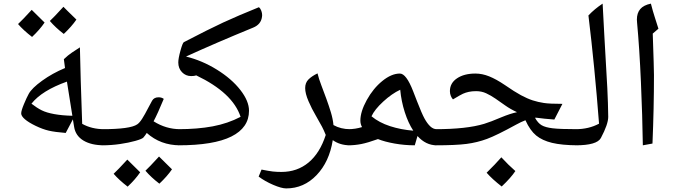

<svg xmlns="http://www.w3.org/2000/svg" viewBox="-20 -800 3759 1070"><path d="M346.2 -59.1Q285.6 -64 252 -71.8Q218.3 -79.6 178.7 -98.6Q139.2 -117.7 118.7 -135.5Q98.1 -153.3 98.1 -168Q98.1 -183.1 113.5 -220Q128.9 -256.8 140.1 -276.9Q157.2 -308.6 214.6 -350.1Q272 -391.6 342.3 -420.9L335.9 -470.2Q359.4 -492.7 380.6 -506.8Q401.9 -521 425.3 -536.1Q429.7 -335.4 435.5 -185.1L438 -109.9Q491.2 -80.1 560.1 -80.1Q569.8 -80.1 569.8 -69.8V0Q569.8 9.8 560.1 9.8Q488.8 9.8 444.8 -16.8Q400.9 -43.5 393.1 -92.8L386.2 -134.8ZM383.3 -154.8 353 -345.2Q213.4 -295.4 155.3 -222.2Q185.5 -198.7 212.4 -185.3Q239.3 -171.9 282.7 -164.1Q326.2 -156.2 383.3 -154.8ZM228.5 -674.3Q201.7 -634.8 158.7 -594.2Q110.4 -631.3 80.6 -666Q103.5 -687 156.7 -745.1Q167 -733.9 228.5 -674.3ZM405.8 -690.9Q379.4 -652.3 335.4 -610.8Q289.6 -646 257.8 -683.1Q278.3 -701.7 333.5 -762.2Q344.2 -750.5 405.8 -690.9Z M863.8 -257.8Q880.9 -257.8 892.6 -249Q858.4 -166 835.9 -124Q905.3 -80.1 983.9 -80.1Q993.7 -80.1 993.7 -69.8V0Q993.7 9.8 983.9 9.8Q874.5 9.8 797.9 -59.1L788.6 -45.4L778.8 -33.2Q771.5 -25.4 734.4 -14.9Q697.3 -4.4 648.7 2.7Q600.1 9.8 549.8 9.8Q540 9.8 540 0V-69.8Q540 -80.1 549.8 -80.1Q706.1 -80.1 744.6 -106.9Q757.3 -115.2 772.2 -138.4Q787.1 -161.6 807.1 -200.7L827.6 -238.8Q838.4 -257.8 863.8 -257.8ZM761.2 160.2Q734.4 199.7 691.4 240.2Q643.1 203.1 613.3 168.5Q636.2 147.5 689.5 89.4Q699.7 100.6 761.2 160.2ZM938.5 143.6Q912.1 182.1 868.2 223.6Q822.3 188.5 790.5 151.4Q811 132.8 866.2 72.3Q877 84 938.5 143.6Z M973.6 9.8Q963.9 9.8 963.9 0V-69.8Q963.9 -80.1 973.6 -80.1Q1081.1 -80.1 1165.5 -95.9Q1250 -111.8 1320.8 -148.9Q1276.9 -282.7 1073.7 -379.9Q1063 -376 1045.4 -376Q1015.1 -376 994.4 -397.5Q973.6 -418.9 973.6 -452.1Q973.6 -474.1 985.6 -517.6Q997.6 -561 1004.4 -564.9Q1142.1 -636.7 1223.9 -674.6Q1305.7 -712.4 1422.9 -759.8Q1432.1 -752 1436.5 -739.3Q1440.9 -726.6 1440.9 -715.3L1439.9 -705.1Q1434.1 -663.6 1390.6 -646Q1183.1 -561 1016.6 -484.9Q1106.4 -462.9 1188.7 -411.9Q1271 -360.8 1319.3 -298.8Q1367.7 -236.8 1367.7 -183.1Q1367.7 -88.4 1269.5 -39.3Q1171.4 9.8 973.6 9.8Z M1930.7 9.8Q1875 9.8 1834.5 -19Q1815.4 101.6 1744.4 175.8Q1673.3 250 1575.2 250Q1548.8 250 1502.7 230.2Q1456.5 210.4 1421.4 184.1L1437.5 145Q1478.5 153.3 1500.5 155.8Q1522.5 158.2 1548.3 158.2Q1636.2 158.2 1699.5 105.7Q1762.7 53.2 1795.4 -47.9Q1784.7 -74.7 1774.4 -94.2Q1764.2 -113.8 1739.7 -156.2Q1717.8 -192.9 1699.2 -236.1Q1680.7 -279.3 1680.7 -309.1Q1680.7 -338.9 1699 -357.2Q1717.3 -375.5 1749.5 -391.1Q1756.8 -360.8 1770.8 -324.5Q1784.7 -288.1 1798.6 -250Q1812.5 -211.9 1824 -174.1Q1835.4 -136.2 1838.4 -103Q1879.4 -80.1 1930.7 -80.1Q1940.4 -80.1 1940.4 -69.8V0Q1940.4 9.8 1930.7 9.8Z M1920.4 9.8Q1910.6 9.8 1910.6 0V-69.8Q1910.6 -80.1 1920.4 -80.1Q1960.4 -80.1 1997.6 -91.8Q1988.3 -108.4 1988.3 -127.9Q1988.3 -177.7 2023.9 -242.4Q2059.6 -307.1 2110.6 -348.6Q2161.6 -390.1 2208.5 -390.1Q2244.1 -390.1 2282.2 -292L2304.2 -235.4Q2330.6 -167 2345.9 -139.2Q2361.3 -111.3 2377.9 -95.7Q2394.5 -80.1 2413.6 -80.1Q2426.3 -80.1 2426.3 -67.9V-2.9Q2426.3 9.8 2413.6 9.8Q2353 9.8 2306.6 -42L2291.5 9.8Q2234.9 9.8 2179.4 0Q2124 -9.8 2086.4 -24.9Q2029.3 -4.4 1993.2 2.7Q1957 9.8 1920.4 9.8ZM2050.3 -151.9Q2092.8 -116.7 2153.8 -96.9Q2214.8 -77.1 2283.2 -71.8Q2255.4 -113.8 2235.8 -174.8Q2216.3 -235.8 2210.4 -299.8Q2164.1 -278.3 2115.7 -233.9Q2067.4 -189.5 2050.3 -151.9Z M2406.2 9.8Q2396.5 9.8 2396.5 0V-69.8Q2396.5 -80.1 2406.2 -80.1Q2580.1 -80.1 2678.2 -109.9Q2712.4 -120.1 2774.4 -146.5Q2823.7 -167 2861.3 -174.8Q2824.2 -191.9 2795.4 -212.4Q2766.6 -232.9 2741 -250.5Q2715.3 -268.1 2689.7 -280Q2664.1 -292 2633.3 -292Q2610.4 -292 2592.5 -288.1Q2574.7 -284.2 2560.1 -277.6Q2545.4 -271 2504.4 -246.1Q2497.6 -252.9 2492.4 -265.4Q2487.3 -277.8 2487.3 -292Q2487.3 -336.9 2526.9 -363.5Q2566.4 -390.1 2629.4 -390.1Q2667 -390.1 2706.1 -374.5Q2745.1 -358.9 2793.5 -326.2Q2847.7 -288.6 2883.1 -269.5Q2918.5 -250.5 2948.5 -240.7Q2978.5 -231 3011.2 -226.1Q3043.9 -221.2 3114.3 -221.2L3069.3 -133.8Q3009.8 -138.2 2969.2 -144H2961.4Q2977.5 -114.3 2998.5 -102.1Q3019.5 -89.8 3060.5 -85Q3101.6 -80.1 3199.2 -80.1Q3209.5 -80.1 3209.5 -69.8V0Q3209.5 9.8 3199.2 9.8Q3110.8 9.3 3056.4 -3.9Q3002 -17.1 2968 -44.9Q2934.1 -72.8 2908.2 -129.9Q2884.8 -121.1 2855.5 -105Q2748 -45.9 2694.1 -25.9Q2640.1 -5.9 2580.3 2Q2520.5 9.8 2406.2 9.8ZM2852.1 153.3Q2827.1 190.9 2775.9 239.3Q2723.6 198.7 2691.9 162.6Q2741.7 113.8 2773.9 76.7Q2812.5 118.7 2852.1 153.3Z M3188.5 9.8Q3178.2 9.8 3178.2 0V-69.8Q3178.2 -80.1 3188.5 -80.1Q3261.2 -80.1 3318.4 -110.8Q3293.9 -429.2 3259.3 -713.9Q3293.9 -750.5 3338.4 -779.8L3347.7 -605.5Q3360.4 -394.5 3364.5 -309.1Q3368.7 -223.6 3369.6 -148.9Q3369.6 -107.9 3328.6 -30.8Q3306.2 9.8 3188.5 9.8Z M3617.7 -612.8Q3624.5 -414.6 3624.5 -381.8Q3624.5 -196.3 3616.2 0L3562.5 9.8Q3560.1 -153.3 3551.8 -343Q3543.5 -532.7 3530.3 -674.8L3529.3 -690.9Q3529.3 -727.5 3548.1 -749.5Q3566.9 -771.5 3607.4 -779.8Q3618.7 -735.4 3628.4 -706.1L3649.4 -640.1Z"/></svg>

Font: Sahl Naskh
Style: Regular
Weight: 400
Designer: Pascal Zoghbi
Version: Version 1.001